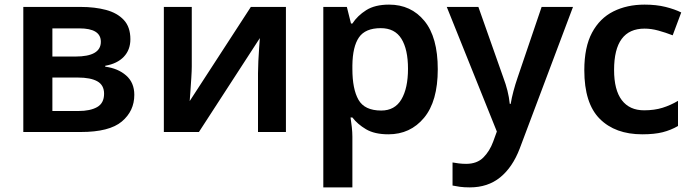

<svg xmlns="http://www.w3.org/2000/svg" viewBox="-20 -572 3004 832"><path d="M545 -402Q545 -356 516.5 -326Q488 -296 436 -287V-283Q491 -276 526.5 -245Q562 -214 562 -161Q562 -91 508 -45.5Q454 0 330 0H81V-542H329Q391 -542 439.5 -529Q488 -516 516.5 -485.5Q545 -455 545 -402ZM417 -391Q417 -449 324 -449H207V-327H307Q417 -327 417 -391ZM431 -166Q431 -203 402 -219.5Q373 -236 317 -236H207V-91H320Q371 -91 401 -108Q431 -125 431 -166Z M811 -284Q811 -266 809 -234.5Q807 -203 805 -174.5Q803 -146 802 -134L1067 -542H1219V0H1098V-255Q1098 -277 1099.5 -307.5Q1101 -338 1103 -365.5Q1105 -393 1106 -407L842 0H690V-542H811Z M1666 -552Q1761 -552 1819 -481.5Q1877 -411 1877 -272Q1877 -133 1817.5 -61.5Q1758 10 1663 10Q1603 10 1566 -12Q1529 -34 1507 -63H1499Q1502 -44 1504.5 -21.5Q1507 1 1507 20V240H1381V-542H1483L1501 -470H1507Q1529 -504 1567 -528Q1605 -552 1666 -552ZM1630 -450Q1563 -450 1535.5 -410Q1508 -370 1507 -289V-273Q1507 -186 1533.5 -139.5Q1560 -93 1632 -93Q1691 -93 1719.5 -141.5Q1748 -190 1748 -274Q1748 -358 1719.5 -404Q1691 -450 1630 -450Z M1916 -542H2053L2161 -236Q2172 -207 2179 -179Q2186 -151 2189 -122H2193Q2197 -147 2205 -177Q2213 -207 2223 -236L2327 -542H2463L2232 72Q2201 153 2147.5 196.5Q2094 240 2016 240Q1991 240 1973 237.5Q1955 235 1941 232V132Q1952 134 1967.5 136Q1983 138 2000 138Q2047 138 2074.5 110.5Q2102 83 2117 42L2133 -2Z M2763 10Q2646 10 2579 -57Q2512 -124 2512 -268Q2512 -368 2545.5 -430.5Q2579 -493 2638 -522.5Q2697 -552 2773 -552Q2824 -552 2864 -542Q2904 -532 2932 -518L2895 -419Q2864 -431 2833 -439.5Q2802 -448 2773 -448Q2641 -448 2641 -269Q2641 -182 2674.5 -138Q2708 -94 2771 -94Q2816 -94 2851 -105Q2886 -116 2918 -135V-26Q2887 -8 2851.5 1Q2816 10 2763 10Z"/></svg>

Font: Noto Sans SemiBold
Style: Regular
Weight: 600
Designer: Monotype Design Team
Foundry: Monotype Imaging Inc.
Version: Version 2.007